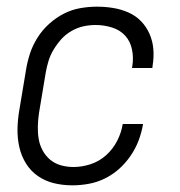

<svg xmlns="http://www.w3.org/2000/svg" viewBox="-20 -548 540 576"><path d="M197 8Q168 8 141.5 1.5Q115 -5 93.5 -20Q72 -35 58 -57.5Q44 -80 38 -106.5Q32 -133 32.5 -161Q33 -189 38 -218L58 -338Q62 -363 70 -387.5Q78 -412 92.5 -435Q107 -458 127.5 -476.5Q148 -495 171.5 -507Q195 -519 220.5 -523.5Q246 -528 271 -528Q296 -528 320 -524Q344 -520 365.5 -510.5Q387 -501 403 -484.5Q419 -468 428.5 -446.5Q438 -425 440 -401Q442 -377 438 -352L437 -344H376L377 -350Q381 -375 376 -399.5Q371 -424 355.5 -441Q340 -458 316 -465.5Q292 -473 267 -473Q248 -473 230 -469Q212 -465 194.5 -455Q177 -445 164 -430.5Q151 -416 141 -399.5Q131 -383 125.5 -365Q120 -347 117 -329L97 -209Q94 -189 93.5 -169.5Q93 -150 96 -131.5Q99 -113 108 -96.5Q117 -80 131 -68.5Q145 -57 163 -52Q181 -47 201 -47Q226 -47 252 -55.5Q278 -64 298.5 -82.5Q319 -101 331.5 -125.5Q344 -150 348 -175V-176H409V-175Q405 -151 396 -127Q387 -103 372 -81Q357 -59 337.5 -41.5Q318 -24 294.5 -12.5Q271 -1 246 3.5Q221 8 197 8Z"/></svg>

Font: Iosevka Light Oblique
Style: Regular
Weight: 300
Italic angle: -9°
Monospace: yes
Designer: Belleve Invis
Foundry: Belleve Invis
Version: Version 32.5.0; ttfautohint (v1.8.4)